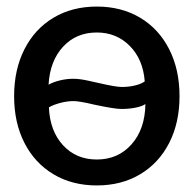

<svg xmlns="http://www.w3.org/2000/svg" viewBox="-20 -552 590 585"><path d="M23 -259Q23 -340 54.5 -402Q86 -464 143 -498Q200 -532 275 -532Q350 -532 407 -498Q464 -464 495.5 -402Q527 -340 527 -259Q527 -178 495.5 -116.5Q464 -55 407 -21Q350 13 275 13Q200 13 143 -21Q86 -55 54.5 -116.5Q23 -178 23 -259ZM203 -312Q223 -312 249.5 -306Q276 -300 281 -299Q333 -287 351 -287Q372 -287 391 -291.5Q410 -296 421 -304Q416 -371 375.5 -412Q335 -453 275 -453Q212 -453 172 -409.5Q132 -366 128 -294Q142 -302 162.5 -307Q183 -312 203 -312ZM275 -66Q340 -66 381 -112.5Q422 -159 423 -235Q413 -228 393 -224Q373 -220 350 -220Q329 -220 268 -233Q222 -244 204 -244Q185 -244 164 -238.5Q143 -233 129 -225Q132 -153 172 -109.5Q212 -66 275 -66Z"/></svg>

Font: Non Bureau
Style: Regular
Weight: 400
Designer: Jona Saucedo
Foundry: Non Foundry
Version: Version 1.000; ttfautohint (v1.8.4)